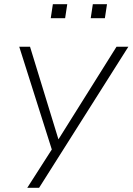

<svg xmlns="http://www.w3.org/2000/svg" viewBox="-20 -708 627 908"><path d="M109 180 232 -12V21L71 -487H122L261 -34H247L531 -487H587L165 180ZM409 -622 419 -688H486L476 -622ZM220 -622 230 -688H298L288 -622Z"/></svg>

Font: Nunito Sans 10pt SemiExpanded ExtraLight
Style: Italic
Weight: 250
Width: 6
Italic angle: -9°
Designer: Vernon Adams
Foundry: Vernon Adams
Version: Version 3.101;gftools[0.9.27]